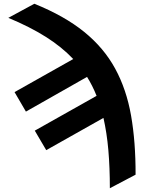

<svg xmlns="http://www.w3.org/2000/svg" viewBox="-20 -791 767 1024"><path d="M24.4 -695.8 163.1 -771Q323.2 -706.5 428.5 -621.3Q533.7 -536.1 594 -425.5Q654.3 -314.9 679 -174.8Q703.6 -34.7 703.1 140.6L565.9 212.9Q565.9 103 557.9 10Q549.8 -83 531.7 -162.1L226.6 9.8L165.5 -94.2L495.1 -279.8Q473.6 -334 444.3 -380.9L118.2 -195.8L57.6 -299.8L370.6 -476.1Q309.1 -541 223.9 -594.7Q138.7 -648.4 24.4 -695.8Z"/></svg>

Font: Inter Tight
Style: Bold
Weight: 700
Designer: Rasmus Andersson
Foundry: rsms
Version: Version 3.004; ttfautohint (v1.8.4.7-5d5b)